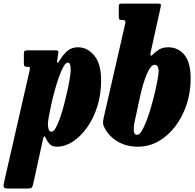

<svg xmlns="http://www.w3.org/2000/svg" viewBox="-92 -800 1085 1070"><path d="M64 -519.5H216Q228.5 -519.5 231.5 -517Q234.5 -514.5 232.5 -502L227.5 -471Q224.5 -454 227.5 -450.5Q230.5 -447 241.5 -465Q261 -497.5 284.5 -517Q308 -536.5 342.5 -536.5Q395.5 -536.5 433.5 -490.2Q471.5 -444 471.5 -352.5Q471.5 -272.5 449.8 -205Q428 -137.5 392 -87.8Q356 -38 312.8 -10.2Q269.5 17.5 226.5 17.5Q197.5 17.5 184.2 2.5Q171 -12.5 164 -28.5Q159 -40.5 155 -40Q151 -39.5 147 -21.5L93 225Q89.5 240.5 84.8 245.5Q80 250.5 63.5 250.5H-44Q-68 250.5 -70.8 243.2Q-73.5 236 -70 218.5L72.5 -405Q75.5 -418.5 74.5 -423.2Q73.5 -428 61 -428H57Q46 -428 43.5 -432.8Q41 -437.5 41 -452.5V-499Q41 -513.5 45.8 -516.5Q50.5 -519.5 64 -519.5ZM175 -108.5Q175 -93 179.2 -79.5Q183.5 -66 195.5 -66Q206.5 -66 218.5 -87.2Q230.5 -108.5 242.5 -142.5Q254.5 -176.5 265 -216.8Q275.5 -257 284 -295.8Q292.5 -334.5 297.2 -365Q302 -395.5 302 -409.5Q302.5 -451.5 286 -451.5Q275 -451.5 262.5 -430Q250 -408.5 237.5 -373.8Q225 -339 213.8 -298.5Q202.5 -258 194 -219.2Q185.5 -180.5 180.2 -150.8Q175 -121 175 -108.5Z M485.5 -142.5 604.5 -662.5Q608.5 -677.5 606 -683Q603.5 -688.5 591.5 -688.5H586Q575 -688.5 572.5 -693Q570 -697.5 570 -708.5V-760.5Q570 -772.5 572.8 -776.2Q575.5 -780 587 -780H785.5Q801 -780 803.5 -776.5Q806 -773 803 -759L748.5 -513Q744.5 -496.5 747.5 -491.2Q750.5 -486 762 -498.5Q772 -509.5 793 -523Q814 -536.5 845.5 -536.5Q900 -536.5 935.2 -494.8Q970.5 -453 970.5 -361.5Q970.5 -285.5 947.8 -217.2Q925 -149 885 -96.2Q845 -43.5 791.8 -13Q738.5 17.5 677 17.5Q614 17.5 566.2 -9.8Q518.5 -37 493.5 -82.5Q484 -99 482.5 -110.2Q481 -121.5 485.5 -142.5ZM653.5 -88.5Q651 -48.5 672 -48.5Q684.5 -48.5 698 -70.5Q711.5 -92.5 725 -128.2Q738.5 -164 750.5 -205.8Q762.5 -247.5 771.8 -287.5Q781 -327.5 786.5 -358.5Q792 -389.5 792 -402.5Q792 -419 786.5 -429Q781 -439 770 -439Q749.5 -439 728.5 -392.5Q707.5 -346 689.5 -266L659 -124.5Q656.5 -115 655.5 -106.5Q654.5 -98 653.5 -88.5Z"/></svg>

Font: Besley* Condensed Heavy
Style: Italic
Weight: 800
Width: 3
Italic angle: -13°
Designer: Owen Earl
Foundry: indestructible type*
Version: Version 3.000; ttfautohint (v1.8.3)